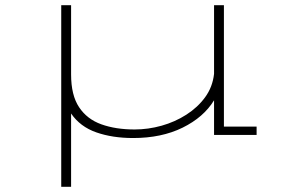

<svg xmlns="http://www.w3.org/2000/svg" viewBox="-20 -520 1140 740"><path d="M216 200V-500H254V-233Q254 -153 284.8 -106.8Q315.5 -60.5 370.8 -40.8Q426 -21 499 -21Q551 -21 602.8 -35.5Q654.5 -50 698.2 -78Q742 -106 770.8 -145.5Q799.5 -185 805 -235.5V-500H843V-32H969V0H805V-133.5Q765 -68 683.8 -28Q602.5 12 493 12Q413.5 12 351.2 -9.8Q289 -31.5 254 -82.5V200Z"/></svg>

Font: Trispace Expanded Thin
Style: Regular
Weight: 100
Width: 7
Designer: Tyler Finck
Foundry: Etcetera Type Company
Version: Version 1.210; ttfautohint (v1.8.3)